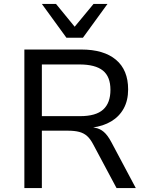

<svg xmlns="http://www.w3.org/2000/svg" viewBox="-20 -957 757 977"><path d="M104 0V-705H394Q508 -705 570 -653Q632 -601 632 -502Q632 -446 609.5 -405Q587 -364 546 -339.5Q505 -315 450 -308L453 -309L463 -307Q488 -303 508 -286Q528 -269 547 -233L671 0H573L455 -221Q440 -250 423 -265Q406 -280 382.5 -286Q359 -292 326 -292H193V0ZM193 -366H388Q468 -366 505 -399.5Q542 -433 542 -500Q542 -567 503.5 -598Q465 -629 384 -629H193ZM318 -765 193 -937H265L360 -821L456 -937H527L402 -765Z"/></svg>

Font: Nunito Sans 8pt
Style: Regular
Weight: 400
Version: Version 3.101;gftools[0.9.27]